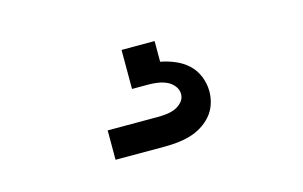

<svg xmlns="http://www.w3.org/2000/svg" viewBox="-44 -92 637 404"><g transform="rotate(-15 275.0 110.0)"><path d="M167 220V156H275Q285 156 294.5 155Q304 154 313 150.5Q322 147 329 139.5Q336 132 336 122Q336 112 329.5 104Q323 96 314 92Q305 88 295 86.5Q285 85 275 85H239V0H311V45Q327 48 342.5 54.5Q358 61 370 72Q382 83 388.5 99Q395 115 395 132Q395 146 390.5 159.5Q386 173 377 183.5Q368 194 356 201.5Q344 209 330.5 213Q317 217 303 218.5Q289 220 275 220Z"/></g></svg>

Font: Lode
Style: Regular
Weight: 400
Monospace: yes
Designer: Belleve Invis
Foundry: Belleve Invis
Version: Version 29.2.0; ttfautohint (v1.8.3)